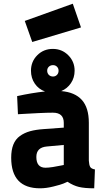

<svg xmlns="http://www.w3.org/2000/svg" viewBox="-20 -997 568 1029"><path d="M146 -618.2Q146 -667 179.7 -700.9Q213.4 -734.9 263.2 -734.9Q312 -734.9 345.9 -700.9Q379.9 -667 379.9 -618.2Q379.9 -580.6 360.1 -551.3Q340.3 -522 308.1 -508.8Q381.3 -502.9 418.7 -461.4Q456.1 -419.9 456.1 -338.9V-136.2Q457.5 -112.8 463.4 -102.5Q469.2 -92.3 488.8 -88.9L484.9 12.2Q433.6 12.2 403.1 4.9Q372.6 -2.4 341.8 -22.9Q334 -19 319.8 -13.2Q305.7 -7.3 266.8 2.4Q228 12.2 194.8 12.2Q40 12.2 40 -151.9Q40 -193.4 51.5 -222.2Q63 -251 86.7 -268.1Q110.4 -285.2 140.9 -293.7Q171.4 -302.2 214.8 -305.2L321.8 -313V-338.9Q321.8 -393.1 263.2 -393.1Q233.9 -393.1 187.3 -390.9Q140.6 -388.7 108.4 -386.7L76.2 -384.8L71.8 -481.9Q149.4 -499 221.2 -506.8Q187 -519 166.5 -548.8Q146 -578.6 146 -618.2ZM112.8 -884.8 370.1 -977.1 414.1 -850.1 152.8 -772ZM321.8 -220.2 231 -211.9Q174.8 -207 174.8 -155.8Q174.8 -98.1 224.1 -98.1Q238.8 -98.1 263.2 -101.8Q287.6 -105.5 304.7 -109.4L321.8 -112.8ZM232.9 -618.2Q232.9 -604.5 241.7 -595.7Q250.5 -586.9 264.2 -586.9Q276.9 -586.9 285.4 -595.7Q293.9 -604.5 293.9 -618.2Q293.9 -630.9 285.4 -639.4Q276.9 -647.9 264.2 -647.9Q250.5 -647.9 241.7 -639.4Q232.9 -630.9 232.9 -618.2Z"/></svg>

Font: TitilliumText25L
Style: 999 wt
Weight: 900
Designer: Accademia di Belle Arti di Urbino and others
Foundry: Accademia di Belle Arti di Urbino and others.
Version: Version 25.000